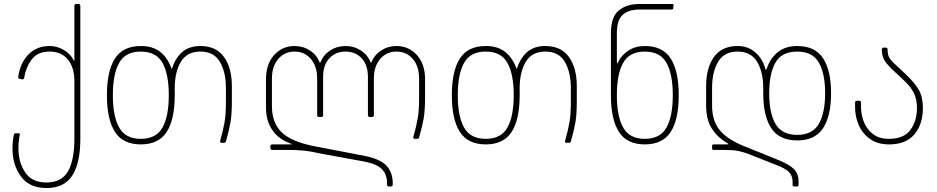

<svg xmlns="http://www.w3.org/2000/svg" viewBox="-20 -720 4725 968"><path d="M43 30Q43 -12 50 -40Q52 -48 57 -48H75Q80 -48 80 -44Q80 -41 76.5 -21.5Q73 -2 73 30Q73 97 106.5 148.5Q140 200 214 200Q291 200 323 143.5Q355 87 355 -20V-313Q355 -379 322.5 -419.5Q290 -460 230 -460Q170 -460 140.5 -421Q111 -382 102 -329Q100 -318 91 -320L81 -322Q71 -323 72 -333Q82 -403 123.5 -445.5Q165 -488 230 -488Q267 -488 300.5 -469Q334 -450 351 -417Q352 -413 354 -413Q355 -413 355 -422V-690Q355 -700 365 -700H375Q385 -700 385 -690V-20Q385 102 344.5 165Q304 228 214 228Q128 228 85.5 169.5Q43 111 43 30Z M519 -240Q519 -362 559.5 -425Q600 -488 690 -488Q748 -488 784.5 -461Q821 -434 842 -382Q845 -373 846 -373Q847 -373 850 -382Q867 -432 901.5 -460Q936 -488 990 -488Q1070 -488 1109.5 -432.5Q1149 -377 1149 -286V-209Q1149 -143 1142 -103Q1135 -63 1120 -10Q1118 -4 1116 -2Q1114 0 1109 0H1099Q1087 0 1090 -10Q1105 -63 1112 -103Q1119 -143 1119 -209V-276Q1119 -357 1088.5 -408.5Q1058 -460 990 -460Q923 -460 892 -408.5Q861 -357 861 -276V-240Q861 -118 820.5 -55Q780 8 690 8Q600 8 559.5 -55Q519 -118 519 -240ZM690 -20Q767 -20 799 -76.5Q831 -133 831 -240Q831 -347 799 -403.5Q767 -460 690 -460Q613 -460 581 -403.5Q549 -347 549 -240Q549 -133 581 -76.5Q613 -20 690 -20Z M1931 210V201Q1931 159 1905 132.5Q1879 106 1814 94L1590 53Q1582 51 1556.5 46Q1531 41 1502.5 38.5Q1474 36 1440 36H1353Q1343 36 1343 26V18Q1343 8 1353 8H1447Q1451 8 1451 7Q1451 6 1441 2Q1384 -19 1352.5 -65Q1321 -111 1321 -179V-320Q1321 -397 1362 -442.5Q1403 -488 1465 -488Q1508 -488 1542.5 -465.5Q1577 -443 1591 -406Q1592 -405 1593.5 -405Q1595 -405 1596 -406Q1610 -443 1644.5 -465.5Q1679 -488 1722 -488Q1765 -488 1799.5 -465.5Q1834 -443 1848 -406Q1849 -405 1850.5 -405Q1852 -405 1853 -406Q1867 -443 1901.5 -465.5Q1936 -488 1979 -488Q2041 -488 2082 -442.5Q2123 -397 2123 -320V-229Q2123 -163 2116 -123Q2109 -83 2094 -30Q2092 -24 2090 -22Q2088 -20 2083 -20H2073Q2061 -20 2064 -30Q2079 -83 2086 -123Q2093 -163 2093 -229V-324Q2093 -386 2061 -423Q2029 -460 1979 -460Q1929 -460 1897 -423Q1865 -386 1865 -324V-140Q1865 -130 1855 -130H1845Q1835 -130 1835 -140V-332Q1835 -392 1803.5 -426Q1772 -460 1722 -460Q1672 -460 1640.5 -426Q1609 -392 1609 -332V-140Q1609 -130 1599 -130H1589Q1579 -130 1579 -140V-324Q1579 -386 1547 -423Q1515 -460 1465 -460Q1415 -460 1383 -423Q1351 -386 1351 -324V-184Q1351 -101 1399.5 -53.5Q1448 -6 1564 17L1814 65Q1897 81 1928.5 115.5Q1960 150 1960 202V210Q1960 220 1950 220H1941Q1931 220 1931 210Z M2258 -240Q2258 -362 2298.5 -425Q2339 -488 2429 -488Q2487 -488 2523.5 -461Q2560 -434 2581 -382Q2584 -373 2585 -373Q2586 -373 2589 -382Q2606 -432 2640.5 -460Q2675 -488 2729 -488Q2809 -488 2848.5 -432.5Q2888 -377 2888 -286V-209Q2888 -143 2881 -103Q2874 -63 2859 -10Q2857 -4 2855 -2Q2853 0 2848 0H2838Q2826 0 2829 -10Q2844 -63 2851 -103Q2858 -143 2858 -209V-276Q2858 -357 2827.5 -408.5Q2797 -460 2729 -460Q2662 -460 2631 -408.5Q2600 -357 2600 -276V-240Q2600 -118 2559.5 -55Q2519 8 2429 8Q2339 8 2298.5 -55Q2258 -118 2258 -240ZM2429 -20Q2506 -20 2538 -76.5Q2570 -133 2570 -240Q2570 -347 2538 -403.5Q2506 -460 2429 -460Q2352 -460 2320 -403.5Q2288 -347 2288 -240Q2288 -133 2320 -76.5Q2352 -20 2429 -20Z M3205 -700H3368Q3373 -700 3375 -698.5Q3377 -697 3376 -693L3374 -678Q3373 -674 3371.5 -673Q3370 -672 3366 -672H3205Q3148 -672 3119 -645Q3090 -618 3090 -552V-418Q3090 -400 3092 -400Q3094 -400 3097 -407Q3112 -441 3147.5 -464.5Q3183 -488 3231 -488Q3321 -488 3361.5 -425Q3402 -362 3402 -240Q3402 -118 3361.5 -55Q3321 8 3231 8Q3141 8 3100.5 -55Q3060 -118 3060 -240V-552Q3060 -635 3100 -667.5Q3140 -700 3205 -700ZM3231 -20Q3308 -20 3340 -76.5Q3372 -133 3372 -240Q3372 -347 3340 -403.5Q3308 -460 3231 -460Q3154 -460 3122 -403.5Q3090 -347 3090 -240Q3090 -133 3122 -76.5Q3154 -20 3231 -20Z M3976 212V198Q3976 167 3959 148.5Q3942 130 3892 111L3758 58Q3730 47 3704 41.5Q3678 36 3639 36H3579Q3574 36 3572 34Q3570 32 3570 27V17Q3570 12 3572 10Q3574 8 3579 8H3644Q3653 8 3653 6Q3653 5 3646 1Q3598 -27 3569 -71.5Q3540 -116 3540 -189V-286Q3540 -377 3579.5 -432.5Q3619 -488 3699 -488Q3752 -488 3788.5 -455.5Q3825 -423 3838 -375Q3841 -367 3842 -367Q3843 -367 3846 -375Q3864 -428 3902.5 -458Q3941 -488 3999 -488Q4089 -488 4129.5 -426.5Q4170 -365 4170 -250Q4170 -135 4129.5 -73.5Q4089 -12 3999 -12Q3909 -12 3868.5 -73.5Q3828 -135 3828 -250V-276Q3828 -357 3797 -408.5Q3766 -460 3699 -460Q3631 -460 3600.5 -408.5Q3570 -357 3570 -276V-189Q3570 -110 3609 -63.5Q3648 -17 3727 15L3905 87Q3959 109 3982.5 132Q4006 155 4006 195V212Q4006 217 4004 218.5Q4002 220 3997 220H3985Q3980 220 3978 218.5Q3976 217 3976 212ZM3999 -40Q4076 -40 4108 -95Q4140 -150 4140 -250Q4140 -350 4108 -405Q4076 -460 3999 -460Q3922 -460 3890 -405Q3858 -350 3858 -250Q3858 -150 3890 -95Q3922 -40 3999 -40Z M4291 -180V-202Q4291 -212 4301 -212H4311Q4321 -212 4321 -202V-180Q4321 -144 4334.5 -107.5Q4348 -71 4379.5 -45.5Q4411 -20 4462 -20Q4536 -20 4569.5 -64.5Q4603 -109 4603 -177Q4603 -220 4587 -252Q4571 -284 4532 -320L4492 -357Q4454 -392 4440 -414Q4426 -436 4426 -470Q4426 -480 4436 -480H4445Q4455 -480 4455 -470Q4455 -445 4463 -430Q4471 -415 4499 -390L4542 -350Q4592 -303 4612.5 -266.5Q4633 -230 4633 -177Q4633 -94 4590.5 -43Q4548 8 4462 8Q4404 8 4365.5 -20Q4327 -48 4309 -90.5Q4291 -133 4291 -180Z"/></svg>

Font: Barlow GEO Thin
Style: Regular
Weight: 100
Designer: Jeremy Tribby
Foundry: Tribby Type
Version: Version 1.408